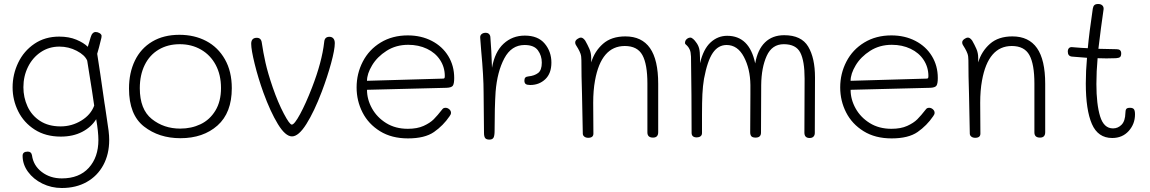

<svg xmlns="http://www.w3.org/2000/svg" viewBox="-20 -690 5750 960"><path d="M514 -98Q520 -61 523 -36Q526 -11 526 10Q526 81 496.5 135.5Q467 190 413.5 220Q360 250 289 250Q237 250 192 228Q147 206 120 169Q93 132 93 89Q93 68 119 68Q137 68 140 87Q147 138 189 170Q231 202 289 202Q376 202 424 149Q472 96 472 10Q472 -30 461 -94Q436 -54 390.5 -30.5Q345 -7 284 -7Q208 -7 153.5 -42Q99 -77 71 -133.5Q43 -190 43 -253Q43 -318 71 -376.5Q99 -435 152 -471Q205 -507 276 -507Q325 -507 362 -491.5Q399 -476 419 -456L426 -479Q435 -511 438 -516Q446 -530 458 -530Q468 -530 477.5 -524.5Q487 -519 488 -511Q488 -505 487 -501L475 -453L466 -421Q479 -340 503 -171Q503 -174 514 -98ZM451 -162Q442 -226 426 -324L416 -387Q404 -415 363.5 -436Q323 -457 277 -457Q225 -457 184 -429.5Q143 -402 120 -355.5Q97 -309 97 -254Q97 -203 117.5 -158Q138 -113 180 -85.5Q222 -58 283 -58Q339 -58 386.5 -87Q434 -116 451 -162Z M625 -247Q625 -326 654.5 -387Q684 -448 741 -482Q798 -516 877 -516Q952 -516 1011 -485Q1070 -454 1104.5 -393.5Q1139 -333 1139 -249Q1139 -126 1067.5 -62.5Q996 1 882 1Q775 1 700 -57.5Q625 -116 625 -247ZM1085 -250Q1085 -316 1058.5 -365.5Q1032 -415 985 -442Q938 -469 879 -469Q819 -469 773.5 -442Q728 -415 703.5 -365Q679 -315 679 -249Q679 -143 739 -95Q799 -47 881 -47Q937 -47 983 -69Q1029 -91 1057 -137Q1085 -183 1085 -250Z M1297 -227Q1271 -299 1253.5 -370Q1236 -441 1236 -471Q1236 -501 1264 -501Q1286 -501 1289 -476Q1296 -428 1307.5 -376.5Q1319 -325 1344 -252Q1370 -177 1399 -122Q1428 -67 1439 -67Q1452 -67 1480.5 -119.5Q1509 -172 1540 -252Q1590 -381 1601 -480Q1603 -506 1627 -506Q1640 -506 1647 -497.5Q1654 -489 1654 -474Q1654 -442 1635.5 -374Q1617 -306 1589 -232Q1551 -132 1512 -70Q1473 -8 1440 -8Q1407 -8 1369.5 -69.5Q1332 -131 1297 -227Z M1763 -253Q1763 -322 1794 -382Q1825 -442 1883.5 -477.5Q1942 -513 2019 -513Q2086 -513 2139 -485.5Q2192 -458 2221.5 -409.5Q2251 -361 2251 -300Q2251 -272 2244.5 -262Q2238 -252 2213 -251L1815 -241Q1815 -193 1840 -148Q1865 -103 1911 -74.5Q1957 -46 2019 -46Q2066 -46 2098 -60.5Q2130 -75 2148.5 -93.5Q2167 -112 2192 -144Q2197 -151 2208 -151Q2218 -151 2226.5 -143.5Q2235 -136 2235 -126Q2235 -118 2228 -109Q2196 -62 2150 -30Q2104 2 2020 2Q1938 2 1880 -34Q1822 -70 1792.5 -128Q1763 -186 1763 -253ZM2196 -297Q2201 -297 2202.5 -300Q2204 -303 2204 -310Q2204 -354 2180.5 -390Q2157 -426 2115 -446Q2073 -466 2021 -466Q1960 -466 1913 -436Q1866 -406 1840.5 -363.5Q1815 -321 1815 -286Z M2737 -377Q2737 -323 2706.5 -294Q2676 -265 2631 -265Q2615 -265 2608.5 -270Q2602 -275 2602 -287Q2602 -297 2606.5 -302Q2611 -307 2622 -308Q2652 -311 2670.5 -325Q2689 -339 2689 -377Q2689 -412 2669.5 -438.5Q2650 -465 2603 -465Q2537 -465 2501.5 -398Q2466 -331 2458 -231Q2453 -155 2453 -37Q2453 -11 2447.5 -1.5Q2442 8 2427 8Q2412 8 2406 0.5Q2400 -7 2400 -26L2398 -228Q2398 -308 2386 -436L2381 -501Q2380 -513 2388 -519.5Q2396 -526 2408 -526Q2420 -526 2426 -519Q2432 -512 2432 -502Q2437 -444 2440 -351Q2454 -431 2498 -471.5Q2542 -512 2604 -512Q2670 -512 2703.5 -472Q2737 -432 2737 -377Z M3271 -271V-29Q3271 -2 3245 -2Q3217 -2 3217 -28V-272Q3217 -369 3192 -414.5Q3167 -460 3104 -460Q2986 -460 2955 -287Q2946 -238 2946 -176L2947 -22Q2947 -1 2921 -1Q2909 -1 2901.5 -7Q2894 -13 2894 -22Q2892 -154 2890 -221Q2887 -310 2887 -388Q2887 -409 2882.5 -421.5Q2878 -434 2870.5 -447Q2863 -460 2859 -466Q2856 -471 2856 -478Q2856 -487 2866 -494.5Q2876 -502 2885 -502Q2895 -502 2906 -487Q2918 -466 2927 -445.5Q2936 -425 2936 -401V-378Q2953 -434 2995 -471Q3037 -508 3107 -508Q3189 -508 3230 -449.5Q3271 -391 3271 -271Z M4055 -303Q4055 -112 4054 -25Q4054 -14 4047.5 -7Q4041 0 4028 0Q4002 0 4002 -27L4003 -297Q4003 -385 3981.5 -427Q3960 -469 3899 -469Q3840 -469 3813.5 -410.5Q3787 -352 3786 -265Q3785 -183 3785 -27Q3785 -2 3758 -2Q3743 -2 3737 -8.5Q3731 -15 3731 -29L3732 -217V-265Q3731 -346 3699.5 -405.5Q3668 -465 3613 -465Q3571 -465 3544 -425.5Q3517 -386 3500 -296Q3494 -260 3492 -219.5Q3490 -179 3490 -118V-78V-25Q3490 -14 3482.5 -8.5Q3475 -3 3464 -3Q3438 -3 3438 -26Q3438 -212 3435 -407Q3434 -430 3429 -441Q3424 -452 3419.5 -457Q3415 -462 3414 -463Q3412 -465 3408.5 -468Q3405 -471 3405 -475Q3405 -487 3413.5 -494.5Q3422 -502 3432 -502Q3438 -502 3446 -495Q3454 -488 3460 -479Q3471 -465 3475.5 -448.5Q3480 -432 3480 -401V-374Q3497 -445 3533 -478Q3569 -511 3616 -511Q3727 -511 3756 -373Q3768 -442 3805 -478Q3842 -514 3901 -514Q3987 -514 4021 -457Q4055 -400 4055 -303Z M4181 -253Q4181 -322 4212 -382Q4243 -442 4301.5 -477.5Q4360 -513 4437 -513Q4504 -513 4557 -485.5Q4610 -458 4639.5 -409.5Q4669 -361 4669 -300Q4669 -272 4662.5 -262Q4656 -252 4631 -251L4233 -241Q4233 -193 4258 -148Q4283 -103 4329 -74.5Q4375 -46 4437 -46Q4484 -46 4516 -60.5Q4548 -75 4566.5 -93.5Q4585 -112 4610 -144Q4615 -151 4626 -151Q4636 -151 4644.5 -143.5Q4653 -136 4653 -126Q4653 -118 4646 -109Q4614 -62 4568 -30Q4522 2 4438 2Q4356 2 4298 -34Q4240 -70 4210.5 -128Q4181 -186 4181 -253ZM4614 -297Q4619 -297 4620.5 -300Q4622 -303 4622 -310Q4622 -354 4598.5 -390Q4575 -426 4533 -446Q4491 -466 4439 -466Q4378 -466 4331 -436Q4284 -406 4258.5 -363.5Q4233 -321 4233 -286Z M5206 -271V-29Q5206 -2 5180 -2Q5152 -2 5152 -28V-272Q5152 -369 5127 -414.5Q5102 -460 5039 -460Q4921 -460 4890 -287Q4881 -238 4881 -176L4882 -22Q4882 -1 4856 -1Q4844 -1 4836.5 -7Q4829 -13 4829 -22Q4827 -154 4825 -221Q4822 -310 4822 -388Q4822 -409 4817.5 -421.5Q4813 -434 4805.5 -447Q4798 -460 4794 -466Q4791 -471 4791 -478Q4791 -487 4801 -494.5Q4811 -502 4820 -502Q4830 -502 4841 -487Q4853 -466 4862 -445.5Q4871 -425 4871 -401V-378Q4888 -434 4930 -471Q4972 -508 5042 -508Q5124 -508 5165 -449.5Q5206 -391 5206 -271Z M5655 -118Q5655 -70 5623.5 -35Q5592 0 5541 0Q5470 0 5439.5 -70Q5409 -140 5409 -273Q5409 -335 5415 -401L5340 -407Q5319 -409 5319 -432Q5319 -444 5325.5 -450Q5332 -456 5344 -454Q5389 -450 5419 -449Q5426 -526 5444 -647Q5446 -659 5452 -664.5Q5458 -670 5471 -670Q5484 -670 5491.5 -663Q5499 -656 5498 -644Q5485 -556 5472 -446Q5538 -444 5563 -444Q5586 -444 5586 -423Q5586 -410 5580.5 -405Q5575 -400 5560 -399L5512 -398L5468 -399Q5462 -333 5462 -270Q5462 -169 5480.5 -108.5Q5499 -48 5545 -48Q5570 -48 5588 -66.5Q5606 -85 5607 -125Q5607 -138 5611 -144.5Q5615 -151 5630 -151Q5644 -151 5649.5 -144Q5655 -137 5655 -118Z"/></svg>

Font: Mali Light
Style: Regular
Weight: 300
Designer: Kitiyaporn Chalermlarp | Katatrad Aksorn Co.,Ltd.
Foundry: Cadson Demak Co.,Ltd.
Version: Version 1.000; ttfautohint (v1.6)